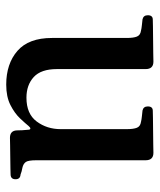

<svg xmlns="http://www.w3.org/2000/svg" viewBox="32 -533 513 617"><g transform="rotate(90 288.5 -224.5)"><path d="M252 12Q185 12 143.5 -24Q102 -60 102 -135V-375Q102 -397 97.5 -408Q93 -419 79 -421Q71 -423 60.5 -424Q50 -425 42 -426Q29 -429 29 -443Q29 -459 43 -459Q46 -459 65 -459.5Q84 -460 108 -460Q132 -460 152 -460.5Q172 -461 178 -461Q202 -461 202 -436V-151Q202 -100 227.5 -76.5Q253 -53 294 -53Q346 -53 370.5 -86Q395 -119 395 -163V-375Q395 -397 390.5 -408Q386 -419 372 -421Q364 -423 353.5 -424Q343 -425 335 -426Q322 -429 322 -443Q322 -459 336 -459Q339 -459 358 -459.5Q377 -460 401 -460Q425 -460 445 -460.5Q465 -461 471 -461Q495 -461 495 -436V-85Q495 -59 500.5 -51Q506 -43 519 -40Q525 -39 530.5 -37.5Q536 -36 541 -34Q556 -33 556 -18Q556 -2 540 -2Q537 -2 521 -1.5Q505 -1 484.5 -1Q464 -1 446.5 -0.5Q429 0 423 0Q400 0 399 -22Q399 -28 398.5 -39.5Q398 -51 397 -58Q397 -65 393.5 -65.5Q390 -66 385 -60Q377 -50 360.5 -32.5Q344 -15 317.5 -1.5Q291 12 252 12Z"/></g></svg>

Font: Zen Old Mincho
Style: Bold
Weight: 700
Designer: Yoshimichi Ohira
Foundry: Positype
Version: Version 1.500